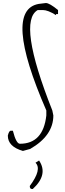

<svg xmlns="http://www.w3.org/2000/svg" viewBox="-20 -881 435 1281"><path d="M286.1 -860.8Q310.1 -860.8 367.2 -814V-787.1H354V-779.8Q299.8 -814 266.1 -814H231.9Q94.2 -736.8 329.1 -144L335.9 -110.8Q335.9 23.9 181.2 112.8L132.8 126Q32.2 97.2 32.2 23.9Q40 -8.8 51.8 -8.8H65.9Q87.9 78.1 112.8 78.1Q268.1 78.1 289.1 -110.8V-144Q-2 -813 238.8 -855ZM240.7 189.9Q303.7 283.7 198.7 379.9H192.9Q178.7 379.9 178.7 359.9Q261.7 248.5 216.8 204.6Z"/></svg>

Font: Loved by the King
Style: Regular
Weight: 400
Designer: Kimberly Geswein
Foundry: Kimberly Geswein
Version: Version 1.002 2006